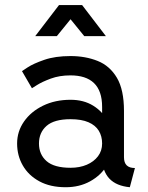

<svg xmlns="http://www.w3.org/2000/svg" viewBox="-20 -743 597 772"><path d="M244.1 9.8Q299.3 9.8 342.3 -13.9Q385.3 -37.6 409.9 -77.4Q434.6 -117.2 434.6 -166Q434.6 -214.8 413.8 -254.6Q393.1 -294.4 354.7 -318.1Q316.4 -341.8 263.7 -341.8Q201.7 -341.8 153.1 -318.1Q104.5 -294.4 76.7 -254.6Q48.8 -214.8 48.8 -166Q48.8 -117.2 71.8 -77.4Q94.7 -37.6 138.4 -13.9Q182.1 9.8 244.1 9.8ZM390.6 -166Q390.6 -136.7 374 -114.7Q357.4 -92.8 328.9 -80.6Q300.3 -68.4 263.7 -68.4Q197.8 -68.4 167.2 -95.2Q136.7 -122.1 136.7 -166Q136.7 -210 167.2 -236.8Q197.8 -263.7 263.7 -263.7Q307.6 -263.7 335.7 -251.5Q363.8 -239.3 377.2 -217.3Q390.6 -195.3 390.6 -166ZM478.5 -110.8V-296.9Q478.5 -382.3 450 -430.4Q421.4 -478.5 372.6 -498Q323.7 -517.6 263.7 -517.6Q201.7 -517.6 158 -502.4Q114.3 -487.3 91.3 -472.2Q68.4 -457 68.4 -457L108.4 -388.2Q108.4 -388.2 128.9 -401.1Q149.4 -414.1 184.3 -427Q219.2 -439.9 263.2 -439.9Q293.9 -439.9 317.6 -432.4Q341.3 -424.8 357.7 -409.2Q374 -393.6 382.3 -369.6Q390.6 -345.7 390.6 -312.5V-228.5L400.4 -219.2V-125L390.6 -110.8Q390.6 -82.5 398.2 -61Q405.8 -39.6 419.9 -24.7Q434.1 -9.8 454.8 -1.2Q475.6 7.3 502 9.8L522.5 -67.4Q500.5 -67.4 489.5 -78.1Q478.5 -88.9 478.5 -110.8ZM318.8 -597.7H405.8L310.1 -722.7H217.3ZM208.5 -597.7 310.1 -722.7H217.3L121.6 -597.7Z"/></svg>

Font: Giphurs SC
Style: Regular
Weight: 400
Version: Version 0.920